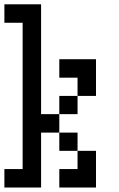

<svg xmlns="http://www.w3.org/2000/svg" viewBox="-20 -796 540 874"><path d="M250 -442.4V-526.4H417V-359.4H333V-442.4ZM0 -26.4H83V-692.4H0V-776.4H167V-276.4H250V-192.4H167V57.6H0ZM333 -109.4H250V-192.4H333ZM333 -109.4H417V57.6H250V-26.4H333ZM333 -359.4V-276.4H250V-359.4Z"/></svg>

Font: KH Dot kagurazaka 12
Style: Regular
Weight: 400
Designer: Original version for X68000 by Keitarou Hiraki (http://hp.vector.co.jp/authors/VA000874/) / TrueType conversion by Homem
Version: Version 1.00.20150527